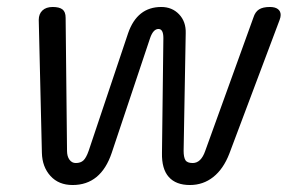

<svg xmlns="http://www.w3.org/2000/svg" viewBox="-20 -520 835 550"><path d="M100 -82 91 -463Q91 -480 101.5 -490Q112 -500 131 -500Q150 -500 159 -493Q168 -486 168 -469L172 -88Q172 -72 179 -62.5Q186 -53 197 -53Q211 -53 219 -60.5Q227 -68 234 -88L347 -425Q373 -500 442 -500Q473 -500 493 -479Q513 -458 512 -425L506 -88Q506 -70 511 -61.5Q516 -53 532 -53Q556 -53 568 -88L706 -470Q711 -486 722 -493Q733 -500 753 -500Q768 -500 776 -494Q784 -488 784 -477Q784 -471 781 -463L637 -80Q620 -36 591 -13Q562 10 524 10Q484 10 463.5 -13Q443 -36 444 -82L448 -411Q448 -437 434 -437Q419 -437 410 -411L300 -82Q269 10 188 10Q148 10 124.5 -16Q101 -42 100 -82Z"/></svg>

Font: Kodchasan
Style: Italic
Weight: 400
Italic angle: -10°
Version: Version 1.000; ttfautohint (v1.6)